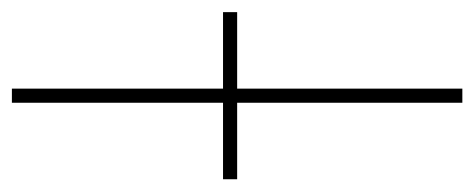

<svg xmlns="http://www.w3.org/2000/svg" viewBox="-258 -518 767 310"><g transform="rotate(-90 125.0 -363.5)"><path d="M136.4 -727.3V0H113.6V-727.3ZM-9.9 -363.6V-386.4H259.9V-363.6Z"/></g></svg>

Font: Inter Thin BETA
Style: Regular
Weight: 100
Designer: Rasmus Andersson
Foundry: rsms
Version: Version 3.011;git-f93a4a705